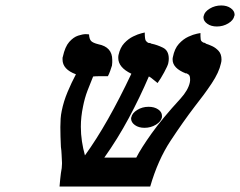

<svg xmlns="http://www.w3.org/2000/svg" viewBox="-20 -683 879 703"><path d="M726 -625Q729 -640 748 -651.5Q767 -663 790 -663Q811 -663 825 -653Q839 -643 839 -629Q839 -626 838 -625Q835 -609 816 -597.5Q797 -586 774 -586Q753 -586 739 -596Q725 -606 725 -619Q725 -623 726 -625ZM461 -254Q464 -269 482.5 -280.5Q501 -292 524 -292Q545 -292 559 -282.5Q573 -273 573 -259V-254Q570 -238 551 -226.5Q532 -215 509 -215Q488 -215 474 -225Q460 -235 460 -249Q460 -252 461 -254ZM789 -451Q782 -418 755 -377.5Q728 -337 693 -293Q651 -238 604.5 -167.5Q558 -97 530 0H198Q199 -16 200.5 -27.5Q202 -39 203 -49Q205 -59 206 -67.5Q207 -76 207 -83V-88Q206 -104 205.5 -118Q205 -132 203 -145Q202 -165 201.5 -183.5Q201 -202 201 -218Q201 -234 202 -248.5Q203 -263 206 -277Q213 -312 227.5 -346.5Q242 -381 258 -411Q209 -429 209 -465Q209 -467 209 -470Q209 -473 210 -475Q218 -512 233.5 -529.5Q249 -547 266 -552.5Q283 -558 294 -558Q299 -558 302.5 -557.5Q306 -557 306 -557Q307 -540 313.5 -533Q320 -526 340 -521Q391 -511 391 -464Q391 -460 391 -454.5Q391 -449 390 -443Q388 -436 383.5 -423.5Q379 -411 375 -404Q364 -404 346.5 -404Q329 -404 322 -403H321Q311 -379 300.5 -351.5Q290 -324 284 -293Q280 -274 278 -255.5Q276 -237 276 -219Q276 -192 280 -165.5Q284 -139 291 -114Q333 -172 375.5 -247Q418 -322 461 -413Q413 -436 413 -471Q413 -478 414 -482Q420 -509 435 -525Q450 -541 467.5 -549.5Q485 -558 497.5 -561Q510 -564 510 -564Q510 -538 514.5 -533Q519 -528 523 -526Q525 -526 527.5 -525.5Q530 -525 531 -525Q532 -524 533 -523.5Q534 -523 535 -523Q555 -519 576.5 -508.5Q598 -498 598 -468Q598 -464 597.5 -460Q597 -456 596 -451Q594 -442 581 -418Q568 -394 557 -379Q540 -393 534 -397.5Q528 -402 525 -403Q492 -326 451.5 -250.5Q411 -175 362 -106H479Q497 -141 535.5 -195Q574 -249 641 -322Q669 -353 675 -381Q676 -385 676 -388Q676 -391 676 -393Q676 -406 670.5 -410Q665 -414 661 -415V-414Q612 -433 612 -465Q612 -471 613 -474Q619 -505 635 -522.5Q651 -540 669.5 -548.5Q688 -557 701 -559.5Q714 -562 714 -562V-551Q714 -536 717.5 -532.5Q721 -529 725 -527Q732 -526 734 -524H732Q732 -524 732.5 -523.5Q733 -523 734 -523Q744 -520 757 -514Q770 -508 780.5 -496.5Q791 -485 791 -465Q791 -461 790.5 -458Q790 -455 789 -451Z"/></svg>

Font: Libertinus Serif SemiBold
Style: Italic
Weight: 600
Italic angle: -11.5°
Designer: Philipp H. Poll, Khaled Hosny
Foundry: Caleb Maclennan
Version: Version 7.051;RELEASE